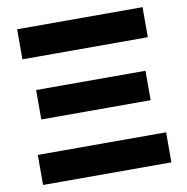

<svg xmlns="http://www.w3.org/2000/svg" viewBox="-81 -806 862 885"><g transform="rotate(-10 350.0 -364.0)"><path d="M49.8 0H650.4V-140.6H49.8ZM56.6 -586.9H643.6V-727.5H56.6ZM94.2 -298.8H606V-436.5H94.2Z"/></g></svg>

Font: Inter ExtraBold
Style: Regular
Weight: 800
Designer: Rasmus Andersson
Foundry: rsms
Version: Version 4.001;git-9221beed3